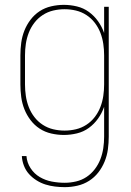

<svg xmlns="http://www.w3.org/2000/svg" viewBox="-20 -548 540 791"><path d="M247 223Q227 223 206.5 220.5Q186 218 167 212Q148 206 130.5 195Q113 184 99.5 169Q86 154 78.5 134.5Q71 115 70 95H89Q91 122 106 145Q121 168 144 181.5Q167 195 193.5 200Q220 205 247 205Q270 205 293.5 199.5Q317 194 336.5 181Q356 168 370.5 149Q385 130 393.5 108Q402 86 405.5 62.5Q409 39 409 15V-108Q400 -82 384 -59.5Q368 -37 346 -21Q324 -5 297 1.5Q270 8 243 8Q217 8 191 2Q165 -4 143.5 -18Q122 -32 106 -53Q90 -74 80.5 -98Q71 -122 67.5 -148Q64 -174 64 -200V-320Q64 -346 67.5 -372Q71 -398 80.5 -422Q90 -446 106 -467Q122 -488 143.5 -502Q165 -516 191 -522Q217 -528 243 -528Q270 -528 297 -521.5Q324 -515 346 -499Q368 -483 384 -460.5Q400 -438 409 -412V-520H428V15Q428 41 424.5 67Q421 93 411 117.5Q401 142 385 162.5Q369 183 347 197Q325 211 299 217Q273 223 247 223ZM246 -10Q270 -10 293 -15.5Q316 -21 336 -34Q356 -47 370.5 -66Q385 -85 393.5 -107Q402 -129 405.5 -152.5Q409 -176 409 -200V-320Q409 -344 405.5 -367.5Q402 -391 393.5 -413Q385 -435 370.5 -454Q356 -473 336 -486Q316 -499 293 -504.5Q270 -510 246 -510Q222 -510 199 -504.5Q176 -499 156 -486Q136 -473 121.5 -454Q107 -435 98.5 -413Q90 -391 86.5 -367.5Q83 -344 83 -320V-200Q83 -176 86.5 -152.5Q90 -129 98.5 -107Q107 -85 121.5 -66Q136 -47 156 -34Q176 -21 199 -15.5Q222 -10 246 -10Z"/></svg>

Font: Iosevka Term Curly Thin
Style: Regular
Weight: 100
Designer: Belleve Invis
Foundry: Belleve Invis
Version: Version 32.3.0